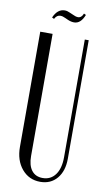

<svg xmlns="http://www.w3.org/2000/svg" viewBox="-93 -866 506 918"><g transform="rotate(10 160.5 -406.5)"><path d="M101.1 -771 90.8 -775.9Q109.9 -819.8 145 -819.8Q157.2 -819.8 168.9 -814L191.9 -804.2Q202.6 -798.8 211.9 -798.8Q229.5 -798.8 237.8 -820.8L248 -815.9Q230.5 -771 198.2 -771Q183.6 -771 168 -777.8L153.8 -784.2Q140.1 -791 128.9 -791Q111.3 -791 101.1 -771ZM46.9 -699.2H106.9V-106Q106.9 -61 125.7 -36.6Q144.5 -12.2 179.2 -12.2Q218.3 -12.2 240.7 -42.7Q263.2 -73.2 263.2 -127.9V-699.2H282.2V-124Q282.2 -64 252 -28.1Q221.7 7.8 170.9 7.8Q116.2 7.8 81.5 -33.4Q46.9 -74.7 46.9 -140.1Z"/></g></svg>

Font: Moniqa Narrow Heading
Style: Regular
Weight: 400
Width: 4
Designer: Rajesh Rajput
Foundry: Rajesh Rajput
Version: Version 1.000